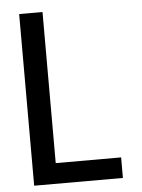

<svg xmlns="http://www.w3.org/2000/svg" viewBox="-53 -777 605 819"><g transform="rotate(-5 250.0 -367.5)"><path d="M60 0V-735H160V-88H440V0Z"/></g></svg>

Font: Iosevka Term Curly Semibold
Style: Regular
Weight: 600
Designer: Belleve Invis
Foundry: Belleve Invis
Version: Version 32.3.0